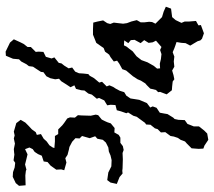

<svg xmlns="http://www.w3.org/2000/svg" viewBox="-60 -698 780 701"><g transform="rotate(-90 330.5 -347.0)"><path d="M150 9 139 5 138 -12 140 -38 157 -55 165 -62 171 -78 178 -88 183 -103 185 -115 199 -134 198 -150 210 -162 213 -172 226 -188 227 -204 233 -208 249 -230 255 -238 259 -251 271 -270 268 -276 275 -296 279 -311 298 -316 299 -334 297 -346 315 -357 324 -376 321 -384 336 -402 340 -415 351 -429 352 -441 357 -460 370 -466 363 -480 373 -495 385 -514 394 -522 392 -536 396 -554 403 -568 418 -579 419 -588 430 -605 438 -617 440 -632 447 -641 457 -660 465 -668 467 -690 478 -716 493 -717 526 -701 538 -687 527 -663 521 -651 510 -637V-625L492 -607L493 -597L492 -579L474 -570L468 -549L472 -539L452 -523L450 -513L442 -503L432 -487L435 -474L420 -463L414 -449L413 -433L411 -415L405 -410L396 -394L380 -375L383 -365L366 -348L370 -338L364 -324L358 -315L350 -300L345 -284L332 -276L322 -261L320 -248L317 -229L305 -201L289 -189L293 -180L288 -166L270 -154L267 -138L265 -126L252 -105L247 -100L244 -86L243 -63L229 -53L226 -45L220 -30V-11L205 8L194 19L171 23ZM134 -286 123 -290 100 -289 67 -290 58 -291 48 -290 35 -301 10 -311 15 -334 24 -346 52 -342 74 -331 97 -330 114 -334 128 -340 143 -342 161 -351 171 -362 175 -382 184 -390 177 -410 185 -438 176 -447 177 -462 164 -474 145 -484 135 -486 116 -491 104 -499 88 -495 60 -503 63 -514 62 -532 77 -553 90 -564 92 -578 113 -585 119 -599 127 -611 137 -618 143 -630 137 -646 118 -637 101 -641 81 -646 62 -641 58 -643 41 -645 5 -644 3 -668 13 -680 36 -691 53 -690 70 -684 87 -682 96 -688 117 -685 125 -686 137 -687 157 -683 176 -687 187 -684 201 -687 232 -678 244 -662 234 -645 222 -633 209 -621 199 -607 189 -603 192 -588 175 -578 165 -567 151 -557 143 -545 141 -539 165 -537H185L192 -525H209L224 -510L233 -503L249 -492L253 -482L252 -464L261 -453L260 -440L259 -406L263 -388L261 -379L245 -366L239 -354L235 -345L231 -333L214 -319L198 -320L189 -304L179 -298H160L148 -289ZM560 7 540 0 534 -6 531 -16 515 -43 524 -60 525 -75 528 -93 516 -97 505 -101 491 -107 480 -103 475 -101 457 -103 438 -101 424 -109 407 -104 392 -101 384 -107 366 -109 352 -110 337 -129 346 -153 345 -160 353 -168 358 -189 371 -202 377 -207 387 -223 392 -235 403 -252 424 -277 429 -291 449 -302 460 -310 457 -322 473 -334 482 -339 493 -354 506 -359 525 -386 555 -398H575L599 -397L603 -381L607 -361L597 -346L594 -335L599 -322L597 -306L595 -288L597 -274L603 -258L608 -238L600 -224V-210L602 -193L601 -182L595 -170L619 -146L639 -140L657 -132L650 -113L619 -109L608 -96L598 -75L603 -63V-46L605 -22L589 -13L590 -4ZM449 -154 466 -150 484 -148 499 -153 510 -148 533 -168 527 -180 525 -195 535 -211 524 -224 536 -246 535 -260 524 -269 534 -284 516 -285 511 -275 503 -265 494 -253 476 -239 462 -221 454 -199 441 -176 431 -164 432 -153Z"/></g></svg>

Font: Winky Rough Light
Style: Regular
Weight: 300
Designer: Simon Atzbach
Foundry: typofactur
Version: Version 1.206; ttfautohint (v1.8.4.7-5d5b)